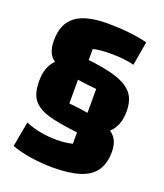

<svg xmlns="http://www.w3.org/2000/svg" viewBox="-137 -709 784 920"><g transform="rotate(20 255.5 -248.5)"><path d="M211 -364V-195Q289 -187 341.5 -176Q394 -165 425 -148Q456 -131 469 -106.5Q482 -82 482 -46Q482 12 457 49Q432 86 378.5 103.5Q325 121 240 121Q184 121 129 112.5Q74 104 30 88L53 -40Q125 -10 214 -10Q232 -10 251.5 -12Q271 -14 293 -19V-77Q216 -86 166 -97.5Q116 -109 88.5 -128Q61 -147 49.5 -175.5Q38 -204 38 -247Q38 -325 83.5 -363Q129 -401 226 -405ZM308 -130V-304Q226 -312 173 -323Q120 -334 90.5 -350.5Q61 -367 49.5 -392Q38 -417 38 -454Q38 -538 90 -578Q142 -618 253 -618Q308 -618 360 -612.5Q412 -607 457 -596L436 -474Q410 -481 380 -484Q350 -487 318 -487Q293 -487 268 -485Q243 -483 227 -478V-422Q300 -414 349 -401Q398 -388 427 -368.5Q456 -349 469 -321Q482 -293 482 -253Q482 -180 441 -141.5Q400 -103 311 -94Z"/></g></svg>

Font: Changa
Style: Bold
Weight: 700
Designer: Eduardo Rodriguez Tunni
Foundry: Eduardo Rodriguez Tunni
Version: Version 3.002; ttfautohint (v1.8.2)